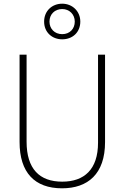

<svg xmlns="http://www.w3.org/2000/svg" viewBox="-20 -1010 674 1040"><path d="M317 -797C373 -797 415 -835 415 -893C415 -949 372 -990 317 -990C262 -990 219 -951 219 -893C219 -834 263 -797 317 -797ZM317 -825C275 -825 248 -855 248 -893C248 -932 276 -961 317 -961C356 -961 385 -932 385 -893C385 -854 358 -825 317 -825ZM549 -240V-714H511V-237C511 -92 436 -26 317 -26C194 -26 124 -95 124 -243V-714H86V-241C86 -75 168 10 316 10C456 10 549 -68 549 -240Z"/></svg>

Font: Noto Sans Lao SemiCondensed ExtraLight
Style: Regular
Weight: 200
Width: 4
Designer: Monotype Design Team
Foundry: Monotype Imaging Inc.
Version: Version 2.003